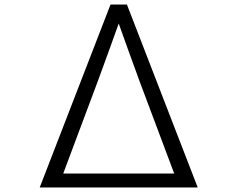

<svg xmlns="http://www.w3.org/2000/svg" viewBox="-20 -791 1040 841"><path d="M846 30 536 -771H464L154 30ZM743 -31H257L409 -437C438 -514 489 -658 500 -688C511 -658 565 -505 591 -436Z"/></svg>

Font: LINE Seed JP App_OTF Regular
Style: Regular
Weight: 400
Designer: LY Corporation & Fontrix & Fontworks
Version: Version 1.002